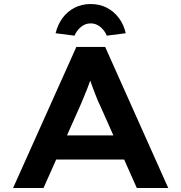

<svg xmlns="http://www.w3.org/2000/svg" viewBox="-20 -933 900 953"><path d="M45 0 359 -700H502L815 0H659L476 -411Q467 -429 458.5 -451Q450 -473 441.5 -495Q433 -517 425.5 -539.5Q418 -562 412 -581H444Q437 -559 429.5 -537.5Q422 -516 413.5 -494Q405 -472 396 -451Q387 -430 378 -408L196 0ZM189 -141 239 -261H615L649 -141ZM350 -756 256 -768Q266 -810 290 -843Q314 -876 350 -894.5Q386 -913 430 -913Q475 -913 510.5 -894.5Q546 -876 570.5 -843Q595 -810 604 -768L510 -756Q500 -781 478.5 -799Q457 -817 430 -817Q403 -817 381.5 -799Q360 -781 350 -756Z"/></svg>

Font: Lexend Giga SemiBold
Style: Regular
Weight: 600
Designer: Bonnie Shaver-Troup, Thomas Jockin
Foundry: Lexend
Version: Version 1.007